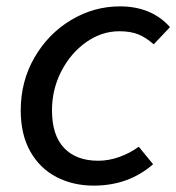

<svg xmlns="http://www.w3.org/2000/svg" viewBox="-20 -569 553 602"><path d="M45 -223Q45 -314 88 -388.5Q131 -463 202.5 -506Q274 -549 356 -549Q455 -549 513 -484L462 -430Q437 -452 413 -461.5Q389 -471 354 -471Q299 -471 250.5 -437Q202 -403 172.5 -346Q143 -289 143 -223Q143 -145 181 -105Q219 -65 288 -65Q321 -65 354.5 -77Q388 -89 415 -109L460 -54Q383 13 274 13Q209 13 157 -14Q105 -41 75 -94Q45 -147 45 -223Z"/></svg>

Font: Nebula Sans Medium
Style: Regular
Weight: 500
Italic angle: -9°
Designer: Paul D. Hunt for Adobe (as Source Sans)
Foundry: Nebula Entertainment & Broadcasting LLC
Version: Version 1.010